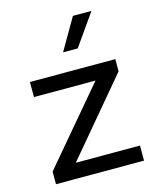

<svg xmlns="http://www.w3.org/2000/svg" viewBox="-113 -830 753 910"><g transform="rotate(-15 264.0 -375.0)"><path d="M242 -595H314L423 -750H332ZM48 0H480V-74H165L473 -440V-500H54V-426H356L48 -62Z"/></g></svg>

Font: Orkney
Style: Regular
Weight: 400
Designer: Samuel Oakes and Alfredo Marco Pradil
Foundry: Alfredo Marco Pradil
Version: 1.0; ttfautohint (v1.5)